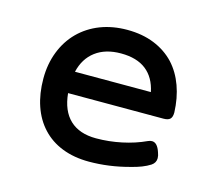

<svg xmlns="http://www.w3.org/2000/svg" viewBox="-75 -556 751 661"><g transform="rotate(15 300.0 -225.5)"><path d="M161.6 -198.7Q167.5 -136.7 201.2 -105Q234.9 -73.2 294.4 -73.2Q340.3 -73.2 385.5 -82.8Q430.7 -92.3 469.7 -110.4Q477.1 -113.8 483.9 -113.8Q502.9 -113.8 513.2 -82.5Q517.6 -70.8 517.6 -62Q517.6 -45.4 502.9 -35.6Q477.1 -19 434.6 -8.8Q362.8 10.7 291.5 10.7Q238.3 10.7 196 -5.9Q153.8 -22.5 125 -53.7Q96.2 -84.5 81.3 -128.2Q66.4 -171.9 66.4 -225.6Q66.4 -277.3 83.5 -321.3Q100.6 -365.2 131.8 -396.5Q163.6 -428.2 207 -445.1Q250.5 -461.9 302.7 -461.9Q356.4 -461.9 398.9 -444.8Q441.4 -427.7 471.2 -396Q499.5 -365.2 514.9 -322.5Q530.3 -279.8 532.2 -229Q532.2 -212.4 525.1 -205.6Q518.1 -198.7 501.5 -198.7ZM436 -275.9Q425.8 -325.7 392.6 -351.8Q359.4 -377.9 302.7 -377.9Q247.6 -377.9 212.2 -351.3Q176.8 -324.7 165.5 -275.9Z"/></g></svg>

Font: Courier Prime Medium
Style: Regular
Weight: 500
Designer: Alan Dague-Greene
Foundry: Quote-Unquote Apps
Version: Version 1.202